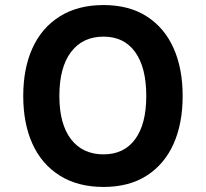

<svg xmlns="http://www.w3.org/2000/svg" viewBox="-20 -730 815 760"><path d="M390 10Q288 10 216.5 -35Q145 -80 108.5 -160.5Q72 -241 72 -350Q72 -459 108.5 -539.5Q145 -620 216.5 -665Q288 -710 390 -710Q491 -710 561 -665Q631 -620 667 -539.5Q703 -459 703 -350Q703 -241 667 -160.5Q631 -80 561 -35Q491 10 390 10ZM390 -119Q471 -119 515 -179Q559 -239 559 -350Q559 -463 515 -524Q471 -585 390 -585Q307 -585 261 -524Q215 -463 215 -350Q215 -239 261 -179Q307 -119 390 -119Z"/></svg>

Font: Lexend Giga SemiBold
Style: Regular
Weight: 600
Designer: Bonnie Shaver-Troup, Thomas Jockin
Foundry: Lexend
Version: Version 1.007